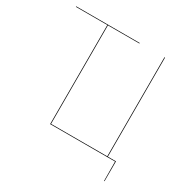

<svg xmlns="http://www.w3.org/2000/svg" viewBox="-180 -842 1114 1135"><g transform="rotate(30 377.5 -274.0)"><path d="M625.9 -3.9V-680.1H621.8V-3.9H238.2V-676.3H452.7L453.1 -680.1H19.6V-676.3H234.1V0H677.2L678 131.7H681.4V-3.9Z"/></g></svg>

Font: Fira Sans Four
Style: Regular
Weight: 100
Designer: Carrois Corporate & Edenspiekermann AG
Foundry: Carrois Corporate GbR & Edenspiekermann AG
Version: Version 4.203;PS 004.203;hotconv 1.0.88;makeotf.lib2.5.64775